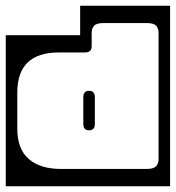

<svg xmlns="http://www.w3.org/2000/svg" viewBox="-40 -626 610 666"><path d="M238 -606H550V20H-20V-504H238ZM164 -444Q20 -444 20 -305V-179Q20 -109.5 59.5 -74.8Q99 -40 171 -40H469Q493 -40 501.5 -49.5Q510 -59 510 -73V-513Q510 -527.5 501.5 -536.8Q493 -546 469 -546H319Q295 -546 286.5 -536.8Q278 -527.5 278 -513V-467Q278 -453.5 271.8 -448.8Q265.5 -444 252 -444ZM289 -196Q289 -174 269 -174Q249 -174 249 -196V-289Q249 -311 269 -311Q289 -311 289 -289Z"/></svg>

Font: Honk Rounded
Style: Regular
Weight: 400
Designer: Noopur Datye & Yesha Goshar
Foundry: Ek Type
Version: Version 1.000